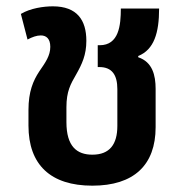

<svg xmlns="http://www.w3.org/2000/svg" viewBox="-20 -575 580 607"><path d="M272 12C403 12 472 -53 472 -173V-294C472 -337 462 -379 417 -394V-398C467 -418 483 -471 483 -548H362C362 -495 356 -432 295 -432H289V-363H294C335 -363 351 -337 351 -293V-177C351 -119 327 -86 272 -86C223 -86 190 -112 190 -189V-236C190 -286 203 -309 221 -340C239 -372 253 -401 253 -446C253 -511 224 -555 147 -555C118 -555 76 -549 46 -531L67 -450C82 -458 96 -463 109 -463C126 -463 139 -453 139 -427C139 -399 124 -378 104 -349C85 -320 70 -286 70 -227V-178C70 -54 140 12 272 12Z"/></svg>

Font: Noto Sans Thai SemCond SemBd
Style: Regular
Weight: 600
Width: 4
Designer: Monotype Design Team
Foundry: Monotype Imaging Inc.
Version: Version 2.002